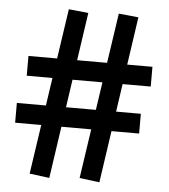

<svg xmlns="http://www.w3.org/2000/svg" viewBox="-52 -772 726 823"><g transform="rotate(5 311.0 -361.0)"><path d="M295.5 -716.5 190.5 2.5 105 -8.5 211 -725ZM511 -716.5 406 2.5 320 -8.5 426 -725ZM557.5 -305.5V-220.5H24V-305.5ZM589.5 -510.5V-425.5H56V-510.5Z"/></g></svg>

Font: Public Sans ExtraBold
Style: Regular
Weight: 800
Designer: The Public Sans Project Authors: Dan O. Williams and USWDS (Libre Franklin designed by Pablo Impallari and Rodrigo Fuenz
Version: Version 1.007